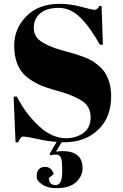

<svg xmlns="http://www.w3.org/2000/svg" viewBox="-20 -731 640 1000"><path d="M325 -11C274 -11 226 -33 181 -76C135 -119 97 -170 68 -228C68 -228 51 -228 51 -228C51 -228 61 10 61 10C61 10 75 10 75 10C75 10 75 10 75 10C80 -1 84 -8 88 -13C92 -18 97 -20 104 -20C111 -20 133 -16 172 -8C211 1 245 6 275 8C275 8 239 69 239 69C239 69 242 78 242 78C242 78 242 78 242 78C253 75 263 74 272 74C272 74 272 74 272 74C290 74 300 86 302 110C302 110 302 110 302 110C303 120 304 137 304 161C304 186 301 204 296 215C290 227 281 233 269 233C256 233 247 229 242 221C237 214 234 205 234 196C234 196 260 176 260 176C260 176 260 176 260 176C252 151 237 138 214 138C214 138 214 138 214 138C201 138 191 142 183 150C175 158 171 170 171 187C171 204 181 218 200 230C219 243 243 249 274 249C274 249 274 249 274 249C321 249 355 238 377 217C399 196 410 172 410 145C410 145 410 145 410 145C410 86 375 56 305 56C305 56 305 56 305 56C297 56 286 57 272 59C272 59 301 10 301 10C301 10 314 10 314 10C314 10 314 10 314 10C387 10 447 -12 492 -56C537 -99 559 -157 559 -229C559 -229 559 -229 559 -229C559 -273 550 -311 532 -343C532 -343 532 -343 532 -343C525 -357 515 -370 502 -382C489 -393 476 -403 465 -411C453 -418 438 -426 420 -433C401 -440 386 -445 374 -449C361 -453 335 -460 296 -471C257 -482 224 -496 197 -513C170 -530 156 -554 156 -586C156 -617 167 -643 190 -662C213 -681 245 -690 286 -690C327 -690 365 -673 400 -638C435 -603 468 -556 500 -498C500 -498 516 -498 516 -498C516 -498 509 -700 509 -700C509 -700 498 -700 498 -700C498 -700 498 -700 498 -700C491 -687 482 -680 473 -680C464 -680 440 -685 402 -696C363 -706 326 -711 291 -711C291 -711 291 -711 291 -711C218 -711 160 -690 118 -647C75 -604 54 -553 54 -494C54 -494 54 -494 54 -494C54 -421 75 -368 116 -333C116 -333 116 -333 116 -333C137 -316 159 -302 182 -291C205 -280 242 -268 293 -254C344 -239 383 -222 411 -203C438 -184 452 -156 452 -120C452 -83 439 -56 414 -38C388 -20 358 -11 325 -11C325 -11 325 -11 325 -11Z"/></svg>

Font: Abril Fatface Utterance
Style: Regular
Weight: 500
Designer: Veronika Burian, Jos Scaglione
Foundry: TypeTogether
Version: ""